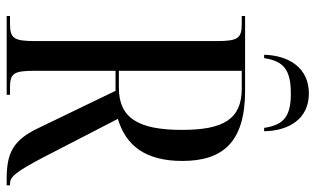

<svg xmlns="http://www.w3.org/2000/svg" viewBox="-205 -740 945 575"><g transform="rotate(90 267.5 -452.5)"><path d="M144 -771H154C163 -828 187 -851 260 -851C330 -851 354 -829 363 -771H373C372 -845 336 -905 260 -905C183 -905 146 -845 144 -771ZM28 0H264V-10H241C199 -10 192 -22 192 -85V-326H252L364 -94C400 -19 438 0 516 0H535V-10H531C511 -10 498 -20 449 -114L336 -333C417 -357 462 -417 462 -526C462 -646 407 -714 252 -714H28V-704H52C95 -704 103 -692 103 -629V-85C103 -22 95 -10 52 -10H28ZM243 -336H192V-704H245C337 -704 369 -649 369 -525C369 -395 334 -336 243 -336Z"/></g></svg>

Font: Noto Serif Display ExtraCondensed
Style: Regular
Weight: 400
Width: 2
Designer: Monotype Design Team
Foundry: Monotype Imaging Inc.
Version: Version 2.009